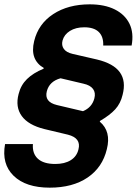

<svg xmlns="http://www.w3.org/2000/svg" viewBox="-40 -705 631 885"><path d="M189.2 160Q79.2 160 22.9 105.4Q-33.3 50.8 -16.7 -40.8H111.7Q108.3 2.5 134.6 26.7Q160.8 50.8 215 50.8Q258.3 50.8 286.2 33.3Q314.2 15.8 321.7 -16.7Q335 -68.3 273.3 -84.2L165 -110Q90.8 -128.3 60.4 -170Q30 -211.7 45.8 -271.7Q55.8 -312.5 84.2 -340.4Q112.5 -368.3 160.8 -388.3L161.7 -391.7Q130 -410 118.3 -440.8Q106.7 -471.7 117.5 -515.8Q136.7 -595 205.4 -640Q274.2 -685 373.3 -685Q441.7 -685 488.8 -661.7Q535.8 -638.3 556.7 -595.8Q577.5 -553.3 566.7 -495H435.8Q437.5 -535.8 415.4 -557.5Q393.3 -579.2 348.3 -579.2Q309.2 -579.2 282.5 -562.5Q255.8 -545.8 248.3 -518.3Q242.5 -495.8 254.2 -479.6Q265.8 -463.3 294.2 -456.7L406.7 -430.8Q483.3 -412.5 512.5 -371.7Q541.7 -330.8 525 -267.5Q515.8 -228.3 491.2 -201.2Q466.7 -174.2 420.8 -147.5L420 -144.2Q473.3 -99.2 452.5 -17.5Q432.5 66.7 363.8 113.3Q295 160 189.2 160ZM342.5 -192.5Q384.2 -210 395 -251.7Q401.7 -277.5 388.8 -295Q375.8 -312.5 345 -319.2L239.2 -344.2Q187.5 -330 175.8 -284.2Q163.3 -235 222.5 -220.8Z"/></svg>

Font: Funnel Sans Light
Style: Bold Italic
Weight: 700
Italic angle: -14.036°
Version: Version 1.000